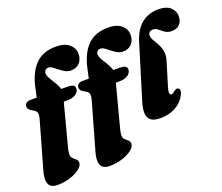

<svg xmlns="http://www.w3.org/2000/svg" viewBox="-162 -939 1587 1370"><g transform="rotate(-20 631.5 -254.0)"><path d="M218.5 -332 253.5 -423.5 361.5 -423Q387.5 -423 401.8 -416Q416 -409 416 -389.5Q416 -374 405 -360.8Q394 -347.5 374.5 -339.8Q355 -332 329 -332ZM36 -390Q36 -405.5 48 -415.2Q60 -425 84 -425H128L143.5 -496.5Q167 -604.5 223.8 -662.5Q280.5 -720.5 380.5 -720.5Q447 -720.5 481.2 -690Q515.5 -659.5 515.5 -618.5Q515.5 -575 490.8 -549Q466 -523 426 -523Q402 -523 381.5 -534.5Q361 -546 343.2 -560.8Q325.5 -575.5 309.2 -586.8Q293 -598 277.5 -598Q265.5 -598 257.8 -591.8Q250 -585.5 247 -574Q243.5 -556 255 -533.8Q266.5 -511.5 283 -486.5Q299.5 -461.5 309.8 -435Q320 -408.5 313 -383L215 -9.5Q211 6 209.5 17.8Q208 29.5 208 37.5Q208 55.5 219.8 66.5Q231.5 77.5 243.2 87.5Q255 97.5 255 114Q255 138.5 225.8 161Q196.5 183.5 151 197.8Q105.5 212 55.5 212Q4.5 212 -9.8 178Q-24 144 -5.5 80.5L93.5 -267.5Q103.5 -303.5 99.5 -319.2Q95.5 -335 77.5 -344.5Q51.5 -358.5 43.8 -368.8Q36 -379 36 -390ZM614 -332 649 -423.5 757 -423Q783 -423 797.2 -416Q811.5 -409 811.5 -389.5Q811.5 -374 800.5 -360.8Q789.5 -347.5 770 -339.8Q750.5 -332 724.5 -332ZM431.5 -390Q431.5 -405.5 443.5 -415.2Q455.5 -425 479.5 -425H523.5L539 -496.5Q562.5 -604.5 619.2 -662.5Q676 -720.5 776 -720.5Q842.5 -720.5 876.8 -690Q911 -659.5 911 -618.5Q911 -575 886.2 -549Q861.5 -523 821.5 -523Q797.5 -523 777 -534.5Q756.5 -546 738.8 -560.8Q721 -575.5 704.8 -586.8Q688.5 -598 673 -598Q661 -598 653.2 -591.8Q645.5 -585.5 642.5 -574Q639 -556 650.5 -533.8Q662 -511.5 678.5 -486.5Q695 -461.5 705.2 -435Q715.5 -408.5 708.5 -383L610.5 -9.5Q606.5 6 605 17.8Q603.5 29.5 603.5 37.5Q603.5 55.5 615.2 66.5Q627 77.5 638.8 87.5Q650.5 97.5 650.5 114Q650.5 138.5 621.2 161Q592 183.5 546.5 197.8Q501 212 451 212Q400 212 385.8 178Q371.5 144 390 80.5L489 -267.5Q499 -303.5 495 -319.2Q491 -335 473 -344.5Q447 -358.5 439.2 -368.8Q431.5 -379 431.5 -390ZM1157 -720.5Q1219 -720.5 1249.2 -692.2Q1279.5 -664 1279.5 -625.5Q1279.5 -587.5 1258 -564.5Q1236.5 -541.5 1197 -541.5Q1172.5 -541.5 1156.5 -550Q1140.5 -558.5 1127.8 -569.8Q1115 -581 1102.2 -589.5Q1089.5 -598 1072 -598Q1060.5 -598 1052.5 -594Q1044.5 -590 1040.5 -582.5Q1036.5 -575 1036.5 -565Q1036.5 -550 1045 -534.2Q1053.5 -518.5 1064.5 -500.5Q1075.5 -482.5 1084.8 -461Q1094 -439.5 1096 -412.8Q1098 -386 1088 -353L1035 -179Q1024.5 -144.5 1027.2 -131.2Q1030 -118 1040 -118Q1045.5 -118 1051 -121Q1056.5 -124 1065.5 -131Q1077 -141 1084.8 -142.8Q1092.5 -144.5 1099.5 -140.5Q1109 -135.5 1109.8 -122.2Q1110.5 -109 1099.5 -88.5Q1084 -57.5 1056.2 -34.2Q1028.5 -11 991.2 2Q954 15 909 15Q859 15 836.2 -4Q813.5 -23 812.2 -57.2Q811 -91.5 825 -137.5L950.5 -548Q978.5 -638.5 1032 -679.5Q1085.5 -720.5 1157 -720.5Z"/></g></svg>

Font: Fraunces Black
Style: Italic
Weight: 900
Italic angle: -16°
Version: Version 1.000;[b76b70a41]